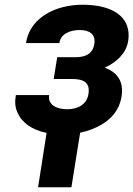

<svg xmlns="http://www.w3.org/2000/svg" viewBox="-20 -558 564 812"><path d="M47 -156C42 -127 44 -103 54 -82C73 -38 117 -8 177 4L141 234H282L319 3C354 -4 384 -16 411 -32C451 -56 485 -93 494 -149C505 -217 473 -253 423 -272C468 -292 513 -329 522 -384C526 -409 524 -431 517 -450C494 -511 422 -538 327 -538C298 -538 270 -534 243 -527C172 -508 103 -461 90 -376H231C237 -415 276 -431 317 -431C359 -431 385 -413 379 -373C373 -332 344 -316 299 -316H222L207 -224H284C334 -224 362 -209 354 -160C347 -116 309 -96 264 -96C221 -96 181 -114 188 -156Z"/></svg>

Font: Asimov Pro
Style: BdObl
Weight: 700
Designer: Google
Version: Version 2.000980; 2014